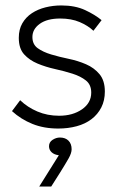

<svg xmlns="http://www.w3.org/2000/svg" viewBox="-20 -462 443 705"><path d="M194 10Q141 10 99 -7Q57 -24 24 -54L54 -94Q81 -68 117.5 -52.5Q154 -37 197 -37Q247 -37 281 -60.5Q315 -84 315 -122Q315 -151 295.5 -166.5Q276 -182 246 -191.5Q216 -201 182 -208.5Q148 -216 118 -228.5Q88 -241 68.5 -262.5Q49 -284 49 -323Q49 -354 62 -376.5Q75 -399 97 -413.5Q119 -428 147 -435Q175 -442 205 -442Q256 -442 292.5 -425Q329 -408 353 -388L323 -349Q303 -368 272.5 -381Q242 -394 201 -394Q153 -394 126 -374.5Q99 -355 99 -326Q99 -299 118.5 -285Q138 -271 168 -262Q198 -253 232 -246Q266 -239 296 -226Q326 -213 345.5 -189.5Q365 -166 365 -126Q365 -93 352 -67.5Q339 -42 316 -24.5Q293 -7 261.5 1.5Q230 10 194 10ZM124 223 196 108Q179 106 169.5 97Q160 88 160 75Q160 60 173 51.5Q186 43 200 43Q220 43 231.5 54.5Q243 66 243 86Q243 100 232 119.5Q221 139 201 171L168 223Z"/></svg>

Font: Tilda Sans Light
Style: Regular
Weight: 300
Designer: ParaType Ltd
Foundry: ParaType Ltd
Version: Version 1.009